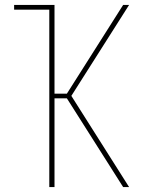

<svg xmlns="http://www.w3.org/2000/svg" viewBox="-20 -755 640 775"><path d="M179 0V-716H37V-735H200V-377H250L477 -735H501L268 -368L501 0H477L250 -358H200V0Z"/></svg>

Font: Iosevka Curly Thin Extended
Style: Regular
Weight: 100
Width: 7
Monospace: yes
Designer: Belleve Invis
Foundry: Belleve Invis
Version: Version 11.1.0; ttfautohint (v1.8.3)